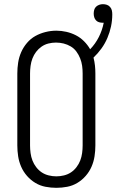

<svg xmlns="http://www.w3.org/2000/svg" viewBox="-20 -892 558 920"><path d="M250 8Q224 8 198 3Q172 -2 149.5 -15.5Q127 -29 109.5 -49Q92 -69 81.5 -93Q71 -117 67 -143Q63 -169 63 -195V-540Q63 -566 67 -592Q71 -618 81.5 -642Q92 -666 109.5 -686.5Q127 -707 149.5 -719.5Q172 -732 198 -738.5Q224 -745 250 -745Q274 -745 298 -739.5Q322 -734 343.5 -723Q365 -712 382.5 -694.5Q400 -677 412 -656Q437 -682 453.5 -714.5Q470 -747 477 -783Q476 -783 474.5 -783Q473 -783 472 -783Q463 -783 454.5 -785.5Q446 -788 440 -794.5Q434 -801 431.5 -809.5Q429 -818 429 -827Q429 -836 431.5 -845Q434 -854 440.5 -860Q447 -866 455.5 -869Q464 -872 473 -872Q483 -872 492 -869Q501 -866 507.5 -858.5Q514 -851 516 -842Q518 -833 518 -823Q518 -794 512 -765.5Q506 -737 494.5 -710Q483 -683 466 -659.5Q449 -636 428 -616Q433 -597 435 -578Q437 -559 437 -540V-195Q437 -169 433 -143Q429 -117 418.5 -93Q408 -69 390.5 -49Q373 -29 350.5 -15.5Q328 -2 302 3Q276 8 250 8ZM250 -47Q268 -47 286.5 -51.5Q305 -56 320 -66Q335 -76 346.5 -91Q358 -106 364.5 -123Q371 -140 373.5 -158.5Q376 -177 376 -195V-540Q376 -559 373.5 -577Q371 -595 364 -612.5Q357 -630 346 -645Q335 -660 319 -669.5Q303 -679 285 -683.5Q267 -688 248 -688Q230 -688 212 -683.5Q194 -679 179 -668.5Q164 -658 153 -643.5Q142 -629 135.5 -612Q129 -595 126.5 -576.5Q124 -558 124 -540V-195Q124 -177 126.5 -158.5Q129 -140 135.5 -123Q142 -106 153.5 -91Q165 -76 180 -66Q195 -56 213.5 -51.5Q232 -47 250 -47Z"/></svg>

Font: Iosevka Slab Light
Style: Regular
Weight: 300
Monospace: yes
Designer: Belleve Invis
Foundry: Belleve Invis
Version: Version 11.1.0; ttfautohint (v1.8.3)